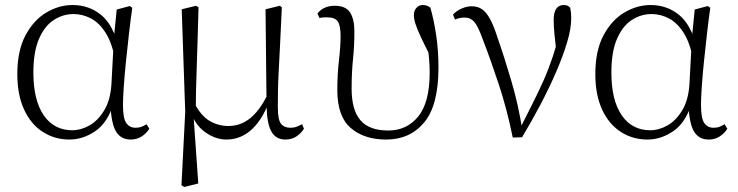

<svg xmlns="http://www.w3.org/2000/svg" viewBox="-20 -542 2942 765"><path d="M257 14Q198 14 150.5 -16.5Q103 -47 76 -105.5Q49 -164 49 -247Q49 -340 81.5 -401Q114 -462 164.5 -492Q215 -522 269 -522Q335 -522 383.5 -482Q432 -442 454 -349H462L440 -296Q428 -368 402 -409.5Q376 -451 342.5 -468.5Q309 -486 273 -486Q231 -486 194.5 -462.5Q158 -439 135.5 -387.5Q113 -336 113 -253Q113 -143 154 -83Q195 -23 268 -23Q302 -23 336 -42Q370 -61 395 -102Q420 -143 424 -207L434 -393L445 -504L497 -518L507 -511Q500 -461 493.5 -404.5Q487 -348 481.5 -293.5Q476 -239 473 -194.5Q470 -150 470 -123Q470 -71 483 -52Q496 -33 520 -33Q534 -33 544 -37Q554 -41 564 -47L575 -29Q563 -10 544 2Q525 14 501 14Q462 14 442.5 -17.5Q423 -49 420 -128H432Q408 -52 359 -19Q310 14 257 14Z M703 196 718 -96 704 -505 761 -519 771 -513Q769 -433 767 -372.5Q765 -312 763.5 -264.5Q762 -217 761 -177.5Q760 -138 760 -99L751 -82L770 189L714 203ZM1117 14Q1079 14 1061 -18.5Q1043 -51 1042 -124V-127L1038 -505L1095 -519L1103 -513Q1099 -428 1096 -366Q1093 -304 1090.5 -259Q1088 -214 1087.5 -180Q1087 -146 1087 -115Q1087 -65 1099.5 -49Q1112 -33 1137 -33Q1152 -33 1163 -37.5Q1174 -42 1184 -47L1191 -29Q1181 -12 1162 1Q1143 14 1117 14ZM882 14Q839 14 798 -15Q757 -44 740 -97H738L754 -132Q781 -80 815.5 -60Q850 -40 890 -40Q939 -40 977.5 -71.5Q1016 -103 1047 -167L1060 -155H1058Q1032 -74 987 -30Q942 14 882 14Z M1519 14Q1431 14 1377.5 -32Q1324 -78 1324 -183Q1324 -246 1330.5 -301.5Q1337 -357 1337 -398Q1337 -441 1325.5 -457Q1314 -473 1283 -473Q1275 -473 1267 -472.5Q1259 -472 1253 -470L1245 -488Q1255 -502 1272.5 -510.5Q1290 -519 1314 -519Q1358 -519 1375 -492Q1392 -465 1392 -417Q1392 -358 1386.5 -306Q1381 -254 1381 -189Q1381 -104 1416 -63Q1451 -22 1527 -22Q1601 -22 1646.5 -78Q1692 -134 1692 -253Q1692 -281 1689.5 -309Q1687 -337 1682 -373L1697 -370L1702 -303Q1674 -358 1658 -392Q1642 -426 1635.5 -446.5Q1629 -467 1629 -482Q1629 -499 1639 -510.5Q1649 -522 1664 -522Q1674 -522 1682 -519Q1690 -516 1695 -511Q1709 -462 1718 -401Q1727 -340 1727 -273Q1727 -122 1670 -54Q1613 14 1519 14Z M2023 6Q2000 -107 1968 -204Q1936 -301 1904 -384Q1885 -437 1870 -454.5Q1855 -472 1832 -472Q1809 -472 1793 -464L1785 -484Q1799 -499 1819.5 -508Q1840 -517 1859 -517Q1884 -517 1901 -505Q1918 -493 1932.5 -466.5Q1947 -440 1961 -396Q1990 -313 2018 -217.5Q2046 -122 2061 -24H2048L2054 -34Q2081 -88 2104 -133.5Q2127 -179 2146.5 -223Q2166 -267 2182.5 -316.5Q2199 -366 2214 -427L2200 -311Q2193 -366 2189.5 -402Q2186 -438 2186 -462Q2186 -493 2196.5 -507.5Q2207 -522 2226 -522Q2236 -522 2242 -519Q2248 -516 2252 -511Q2254 -501 2255 -491Q2256 -481 2256 -469Q2256 -428 2239.5 -373Q2223 -318 2195.5 -254.5Q2168 -191 2133 -124.5Q2098 -58 2060 5Z M2560 14Q2501 14 2453.5 -16.5Q2406 -47 2379 -105.5Q2352 -164 2352 -247Q2352 -340 2384.5 -401Q2417 -462 2467.5 -492Q2518 -522 2572 -522Q2638 -522 2686.5 -482Q2735 -442 2757 -349H2765L2743 -296Q2731 -368 2705 -409.5Q2679 -451 2645.5 -468.5Q2612 -486 2576 -486Q2534 -486 2497.5 -462.5Q2461 -439 2438.5 -387.5Q2416 -336 2416 -253Q2416 -143 2457 -83Q2498 -23 2571 -23Q2605 -23 2639 -42Q2673 -61 2698 -102Q2723 -143 2727 -207L2737 -393L2748 -504L2800 -518L2810 -511Q2803 -461 2796.5 -404.5Q2790 -348 2784.5 -293.5Q2779 -239 2776 -194.5Q2773 -150 2773 -123Q2773 -71 2786 -52Q2799 -33 2823 -33Q2837 -33 2847 -37Q2857 -41 2867 -47L2878 -29Q2866 -10 2847 2Q2828 14 2804 14Q2765 14 2745.5 -17.5Q2726 -49 2723 -128H2735Q2711 -52 2662 -19Q2613 14 2560 14Z"/></svg>

Font: Noto Serif KR ExtraLight
Style: Regular
Weight: 200
Designer: Ryoko NISHIZUKA 西塚涼子 (kana & ideographs); Frank Grießhammer (Latin, Greek & Cyrillic); Wenlong ZHANG 张文龙 (bopomofo); San
Foundry: Adobe
Version: Version 2.002-H1;hotconv 1.1.0;makeotfexe 2.6.0